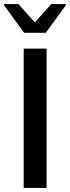

<svg xmlns="http://www.w3.org/2000/svg" viewBox="-25 -928 345 948"><path d="M92 0V-688H205V0ZM94 -766 -5 -902V-908H66L147 -817L228 -908H300V-902L201 -766Z"/></svg>

Font: Saira Thin Medium
Style: Regular
Weight: 500
Version: Version 1.101